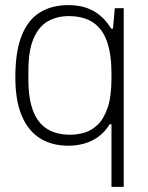

<svg xmlns="http://www.w3.org/2000/svg" viewBox="-20 -558 577 751"><path d="M416 173V-72H409Q390 -41 364 -22.5Q338 -4 308 4Q278 12 248 12Q183 12 136.5 -17Q90 -46 65 -105.5Q40 -165 40 -256Q40 -356 64.5 -418Q89 -480 135.5 -509Q182 -538 248 -538Q304 -538 345 -515.5Q386 -493 415 -446H422L429 -526H464V173ZM255 -31Q280 -31 308 -38.5Q336 -46 360.5 -68.5Q385 -91 400.5 -135Q416 -179 416 -252V-272Q416 -344 399 -394Q382 -444 345 -469.5Q308 -495 248 -495Q204 -495 168.5 -475.5Q133 -456 112 -409Q91 -362 91 -278V-248Q91 -171 110 -123Q129 -75 165.5 -53Q202 -31 255 -31Z"/></svg>

Font: Archivo Thin
Style: Regular
Weight: 250
Designer: Hector Gatti
Foundry: Omnibus-Type
Version: Version 2.001